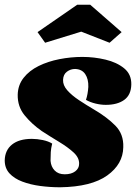

<svg xmlns="http://www.w3.org/2000/svg" viewBox="-44 -771 576 813"><path d="M211 22Q168 22 126.5 16.5Q85 11 50.5 -2Q16 -15 -4 -37Q-24 -59 -24 -92Q-23 -135 7 -159Q37 -183 91 -183Q113 -183 137 -178Q161 -173 177 -163Q172 -143 171 -127Q170 -111 170 -90Q172 -65 187.5 -49Q203 -33 230 -33Q258 -33 274.5 -45.5Q291 -58 291 -77Q292 -103 267.5 -125.5Q243 -148 206.5 -170Q170 -192 133 -216Q90 -246 60 -283Q30 -320 31 -370Q32 -411 56 -441.5Q80 -472 119.5 -491.5Q159 -511 207.5 -520.5Q256 -530 305 -530Q355 -530 403 -518.5Q451 -507 482 -481.5Q513 -456 512 -413Q511 -369 482 -348Q453 -327 404 -327Q383 -327 360.5 -332.5Q338 -338 320 -348Q328 -372 330 -403Q331 -436 317 -457Q303 -478 274 -479Q255 -479 239.5 -467.5Q224 -456 223 -433Q222 -410 241 -388.5Q260 -367 291 -346.5Q322 -326 356 -306Q409 -275 444.5 -239Q480 -203 478 -148Q477 -76 410 -28Q343 20 211 22ZM147 -590 115 -635 283 -751H338L471 -635L420 -590L300 -637Z"/></svg>

Font: Sansita Swashed Black
Style: Regular
Weight: 900
Designer: Pablo Cosgaya
Foundry: Omnibus-Type
Version: Version 1.003; ttfautohint (v1.8.3)